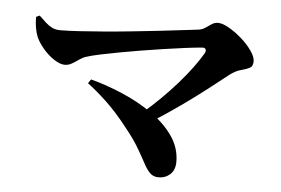

<svg xmlns="http://www.w3.org/2000/svg" viewBox="-47 -715 1093 746"><g transform="rotate(5 500.0 -342.0)"><path d="M68 -612.8 81.5 -619.1Q96.6 -604.5 109.2 -593.1Q121.9 -581.8 135 -575.5Q148.1 -569.3 165.1 -569.3Q196.6 -569.3 240.9 -572.2Q285.3 -575.1 336.7 -579.2Q388.1 -583.4 441.5 -589Q494.9 -594.5 544.4 -600Q593.9 -605.6 634.6 -610.6Q675.2 -615.6 700 -618.3Q715 -620 727 -628.3Q738.9 -636.5 750.2 -643.9Q761.6 -651.3 774.2 -651.3Q791.9 -651.3 817.2 -636.9Q842.5 -622.4 867.3 -600.7Q892 -579 908.5 -555.4Q925.1 -531.9 925.1 -514.4Q925.1 -494.6 912 -488.1Q898.8 -481.5 878.4 -476.2Q857.9 -470.9 835.7 -454Q802.2 -427.2 757.7 -392.8Q713.3 -358.4 659.8 -320.4Q606.4 -282.4 545.7 -244.1L509 -275.9Q546 -307.3 579.7 -340.6Q613.4 -373.9 642.4 -407Q671.5 -440.2 694.5 -471.3Q717.6 -502.4 732.6 -528.3Q738.3 -538.5 734.9 -545Q731.4 -551.6 719.5 -550.1Q691.1 -547.6 653.1 -542.7Q615.1 -537.7 572.4 -531.4Q529.7 -525 486.4 -518Q443.2 -511 402.8 -503.4Q362.4 -495.8 329.2 -488.9Q296 -481.9 274.7 -475Q262.2 -471.1 248.9 -461.7Q235.7 -452.3 222.4 -444.6Q209.2 -437 195.1 -437Q176.2 -437 152.2 -453.1Q128.2 -469.1 108.7 -492.5Q89.3 -515.8 80.4 -536.8Q74.9 -550.6 71.4 -569.9Q67.8 -589.1 68 -612.8ZM302 -389.3Q362.9 -373.4 426.1 -346.4Q489.3 -319.5 542.4 -282.7Q595.5 -245.9 627.8 -199.8Q660 -153.6 660 -99.4Q660 -67.5 641.5 -50.4Q622.9 -33.3 595.7 -33.3Q575.5 -33.3 562.6 -46.1Q549.8 -58.8 537 -82.8Q524.3 -106.8 504.8 -140.1Q485.3 -173.4 451.2 -215.3Q406.4 -272.8 365.3 -311Q324.2 -349.3 291.4 -373.7Z"/></g></svg>

Font: Noto Serif TC
Style: Regular
Weight: 200
Designer: Ryoko NISHIZUKA 西塚涼子 (kana & ideographs); Frank Grießhammer (Latin, Greek & Cyrillic); Wenlong ZHANG 张文龙 (bopomofo); San
Foundry: Adobe
Version: Version 2.001;hotconv 1.1.0;makeotfexe 2.6.0